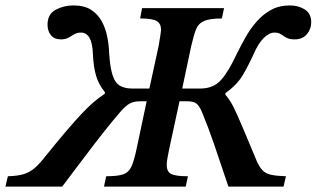

<svg xmlns="http://www.w3.org/2000/svg" viewBox="-65 -687 1166 707"><path d="M164 0H-45L-36 -38Q-2 -39 19.5 -45Q41 -51 57.5 -64Q74 -77 93 -100Q142 -161 176.5 -201.5Q211 -242 235.5 -268Q260 -294 280 -311Q300 -328 321 -342V-348Q298 -376 288.5 -409Q279 -442 277 -490Q274 -567 233 -567Q219 -567 209 -561Q199 -555 187.5 -548.5Q176 -542 160 -542Q135 -542 122.5 -557.5Q110 -573 110 -596Q110 -635 140 -651Q170 -667 205 -667Q246 -667 271 -650.5Q296 -634 310 -608Q324 -582 330 -551Q336 -520 337 -491Q341 -422 357.5 -391.5Q374 -361 422 -361H485L519 -517Q522 -536 524.5 -550.5Q527 -565 528 -577Q528 -600 512 -609.5Q496 -619 451 -619L458 -657H760L752 -619Q707 -619 686 -609.5Q665 -600 656.5 -578Q648 -556 639 -517L606 -361H673Q720 -361 748 -391.5Q776 -422 808 -491Q822 -519 839 -549.5Q856 -580 879.5 -607Q903 -634 933 -650.5Q963 -667 1002 -667Q1034 -667 1057.5 -652Q1081 -637 1081 -605Q1081 -580 1065 -561Q1049 -542 1020 -542Q1000 -542 989 -548.5Q978 -555 969 -561Q960 -567 946 -567Q926 -567 906 -547Q886 -527 870 -490Q848 -442 827.5 -408Q807 -374 765 -344V-338Q782 -319 796 -290.5Q810 -262 829.5 -215.5Q849 -169 880 -95Q890 -72 901.5 -60Q913 -48 933 -43.5Q953 -39 988 -38L979 0H776Q745 -93 723 -157Q701 -221 678 -276Q669 -297 658.5 -305.5Q648 -314 625 -314H596L558 -138Q554 -119 551.5 -104.5Q549 -90 549 -80Q549 -54 566 -46Q583 -38 627 -38L619 0H318L326 -38Q368 -38 388.5 -45Q409 -52 419 -74Q429 -96 438 -139L475 -314H451Q428 -314 413 -306Q398 -298 379 -276Q347 -239 315.5 -199Q284 -159 247.5 -110.5Q211 -62 164 0Z"/></svg>

Font: STIX Two Text SemiBold
Style: Italic
Weight: 600
Italic angle: -12°
Designer: Ross Mills, John Hudson & Paul Hanslow, Tiro Typeworks Ltd; with prior portions MicroPress Inc. and Coen Hoffman, Elsevi
Foundry: Tiro Typeworks Ltd
Version: Version 2.13 b171